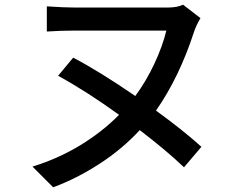

<svg xmlns="http://www.w3.org/2000/svg" viewBox="-20 -741 1040 816"><path d="M555 -333Q602 -397 636.5 -471Q671 -545 687 -611H296Q237 -611 179 -607V-714Q252 -709 296 -709H694Q733 -709 758 -721L832 -664Q814 -634 804 -604Q742 -413 643 -271Q760 -186 836 -117L762 -30Q690 -99 574 -188Q499 -107 402.5 -44.5Q306 18 206 55L118 -33Q226 -66 320 -123Q414 -180 486 -253Q349 -352 227 -419L291 -496Q402 -438 555 -333Z"/></svg>

Font: Sinter Medium
Style: Regular
Weight: 500
Foundry: Adobe & rsms
Version: Version 1.000